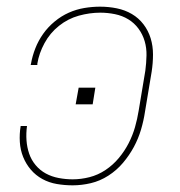

<svg xmlns="http://www.w3.org/2000/svg" viewBox="-20 -548 540 576"><path d="M198 8Q174 8 150.5 4Q127 0 107 -11Q87 -22 72.5 -39Q58 -56 49.5 -77Q41 -98 39.5 -122Q38 -146 42 -170H61Q58 -148 59.5 -127Q61 -106 67.5 -87Q74 -68 87 -52.5Q100 -37 117.5 -27.5Q135 -18 156 -14Q177 -10 198 -10Q223 -10 248.5 -16.5Q274 -23 296.5 -38Q319 -53 336.5 -74Q354 -95 366 -118.5Q378 -142 385 -166.5Q392 -191 396 -216L416 -336Q419 -359 419.5 -381.5Q420 -404 414 -424.5Q408 -445 395.5 -462Q383 -479 365 -490Q347 -501 325 -505.5Q303 -510 281 -510Q249 -510 216.5 -501Q184 -492 157 -470.5Q130 -449 113.5 -418.5Q97 -388 92 -357Q92 -356 92 -355Q92 -354 92 -353H72Q72 -354 72.5 -355Q73 -356 73 -357Q77 -380 86 -403Q95 -426 109.5 -446.5Q124 -467 144 -483.5Q164 -500 186.5 -510Q209 -520 233 -524Q257 -528 280 -528Q306 -528 330.5 -523Q355 -518 375.5 -506Q396 -494 410.5 -475Q425 -456 432 -433Q439 -410 439 -384.5Q439 -359 435 -333L415 -213Q411 -186 403 -159Q395 -132 381.5 -107Q368 -82 349 -59.5Q330 -37 305 -21Q280 -5 252.5 1.5Q225 8 198 8ZM207 -235 216 -285H266L258 -235Z"/></svg>

Font: Iosevka SS04 Thin
Style: Italic
Weight: 100
Italic angle: -9°
Monospace: yes
Designer: Belleve Invis
Foundry: Belleve Invis
Version: Version 19.0.0; ttfautohint (v1.8.4)